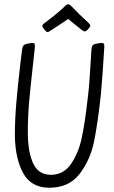

<svg xmlns="http://www.w3.org/2000/svg" viewBox="-20 -874 539 904"><path d="M406 -569 410 -633Q411 -653 415 -659Q419 -665 431 -668Q453 -672 457 -672Q466 -672 469 -667.5Q472 -663 471 -651Q464 -530 455 -430Q440 -291 422.5 -206Q405 -121 355 -55.5Q305 10 211 10Q126 9 89 -59Q52 -127 50 -234Q50 -310 56.5 -386Q63 -462 76 -576Q79 -595 83 -633Q85 -653 90 -659Q95 -665 107 -668Q129 -672 132 -672Q141 -672 143 -667.5Q145 -663 144 -651L135 -567Q123 -461 117 -392Q111 -323 111 -253Q111 -159 136 -105Q161 -51 219 -51Q280 -51 315 -103Q350 -155 364.5 -223Q379 -291 390 -386L394 -420Q401 -473 406 -569ZM326 -764 365 -733Q376 -726 379 -726Q386 -726 396 -738Q397 -739 401 -744Q405 -749 405 -753Q405 -759 395 -768Q358 -801 315 -846Q307 -854 301 -854Q297 -854 290 -849L272 -832Q232 -796 192 -767Q179 -758 179 -752Q179 -748 187 -737Q192 -731 196 -727Q200 -723 204 -723Q208 -723 217 -729L272 -765Q281 -771 288 -776Q295 -781 301 -785Z"/></svg>

Font: Farsan
Style: Regular
Weight: 400
Version: Version 1.001g;PS 1.001;hotconv 1.0.86;makeotf.lib2.5.63406 